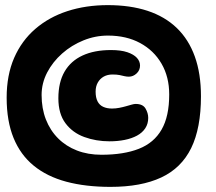

<svg xmlns="http://www.w3.org/2000/svg" viewBox="-20 -676 842 750"><path d="M411.5 54Q314.5 54 239 33.8Q163.5 13.5 111.8 -28.8Q60 -71 33 -137Q6 -203 6 -294.5Q6 -382.5 35.2 -449.8Q64.5 -517 117.8 -563Q171 -609 243.2 -632.5Q315.5 -656 401 -656Q488.5 -656 556.2 -633.8Q624 -611.5 670.5 -566.8Q717 -522 741 -455.2Q765 -388.5 765 -300Q765 -175.5 726.8 -97.5Q688.5 -19.5 610 17.2Q531.5 54 411.5 54ZM376 -71.5Q463.5 -71.5 522.5 -94.8Q581.5 -118 611.2 -169.8Q641 -221.5 641 -307Q641 -375.5 611 -427.2Q581 -479 527.2 -508Q473.5 -537 401.5 -537Q352 -537 305.8 -518.2Q259.5 -499.5 222.8 -467Q186 -434.5 164.2 -392.8Q142.5 -351 142.5 -305Q142.5 -252.5 159.2 -209.5Q176 -166.5 207 -135.5Q238 -104.5 280.8 -88Q323.5 -71.5 376 -71.5ZM408 -124Q355 -124 309.2 -140.8Q263.5 -157.5 235.8 -194.5Q208 -231.5 208 -292Q208 -354.5 232.2 -396.2Q256.5 -438 302.5 -459.2Q348.5 -480.5 413.5 -480.5Q452.5 -480.5 477.5 -472Q502.5 -463.5 514.8 -450Q527 -436.5 527 -420Q527 -401.5 513.5 -389Q500 -376.5 483.5 -376.5Q474.5 -376.5 466 -378.5Q457.5 -380.5 447 -382.8Q436.5 -385 419.5 -385Q400 -385 385.2 -376.8Q370.5 -368.5 362 -353.5Q353.5 -338.5 353.5 -318Q353.5 -295 361 -280.2Q368.5 -265.5 383 -258.8Q397.5 -252 417.5 -252Q432 -252 446 -254.8Q460 -257.5 472.2 -261Q484.5 -264.5 494 -267.2Q503.5 -270 510 -270Q538 -270 548.5 -252Q559 -234 559 -215.5Q559 -192.5 547.5 -175Q536 -157.5 515.2 -146.2Q494.5 -135 467 -129.5Q439.5 -124 408 -124Z"/></svg>

Font: Gluten ExtraBold
Style: Regular
Weight: 800
Designer: Tyler Finck
Foundry: Etcetera Type Company
Version: Version 1.300